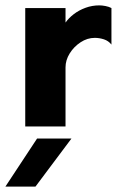

<svg xmlns="http://www.w3.org/2000/svg" viewBox="-34 -471 460 715"><path d="M60 0V-441H210V-387Q222 -404 241 -418.5Q260 -433 284.5 -442Q309 -451 336 -451Q346 -451 359 -448.5Q372 -446 381 -441V-305Q370 -319 353 -324.5Q336 -330 319 -330Q291 -330 266 -313.5Q241 -297 225.5 -272Q210 -247 210 -220V0ZM-14 224 104 45H232L98 224Z"/></svg>

Font: Teachers
Style: Bold
Weight: 700
Designer: Alfredo Marco Pradil, Chank Diesel
Version: Version 1.001